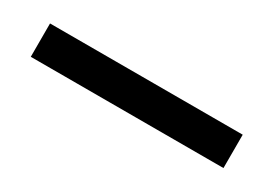

<svg xmlns="http://www.w3.org/2000/svg" viewBox="-11 -153 548 384"><g transform="rotate(30 262.5 38.5)"><path d="M40 77V0H485V77Z"/></g></svg>

Font: TypoPRO Source Serif Pro
Style: Regular
Weight: 600
Designer: Frank Grießhammer
Foundry: Adobe Systems Incorporated
Version: Version 1.017;PS 1.0;hotconv 1.0.79;makeotf.lib2.5.61930